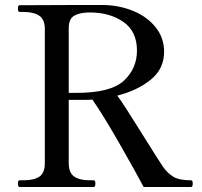

<svg xmlns="http://www.w3.org/2000/svg" viewBox="-20 -751 810 771"><path d="M754 -14Q754 0 747 0H557Q523 -64 458 -177.5Q393 -291 351 -351Q341 -350 321 -350H256V-96Q256 -57 278 -42Q300 -27 341 -27H356Q363 -27 363 -14Q363 0 356 0H59Q52 0 52 -14Q52 -27 59 -27H74Q117 -27 138.5 -42Q160 -57 160 -96V-634Q160 -673 137.5 -688Q115 -703 74 -703H59Q52 -703 52 -716Q52 -723 53.5 -726.5Q55 -730 59 -730L294 -731H394Q459 -730 515 -707Q571 -684 605 -641.5Q639 -599 639 -543Q639 -475 586 -431.5Q533 -388 451 -367Q474 -337 549 -216Q617 -107 634 -82Q653 -55 676.5 -41Q700 -27 747 -27Q754 -27 754 -14ZM286 -378Q425 -378 477.5 -427Q530 -476 530 -548Q530 -625 475.5 -663Q421 -701 340 -701Q302 -701 279 -688.5Q256 -676 256 -638V-378Z"/></svg>

Font: Shippori Mincho Medium
Style: Regular
Weight: 500
Designer: FONTDASU
Foundry: FONTDASU / Google Inc. / but / Adobe
Version: Version 3.110; ttfautohint (v1.8.3)